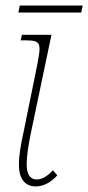

<svg xmlns="http://www.w3.org/2000/svg" viewBox="-20 -661 317 690"><path d="M46 -616H272L277 -641H51ZM109 9C136 9 164 -6 186 -31L170 -49C153 -30 132 -16 112 -16C91 -16 76 -31 76 -69C76 -105 83 -144 92 -188L165 -536H59L54 -516H74C129 -516 128 -503 114 -429L65 -188C55 -142 48 -105 48 -69C48 -13 74 9 109 9Z"/></svg>

Font: Noto Serif Condensed Thin
Style: Italic
Weight: 100
Width: 3
Italic angle: -12°
Designer: Monotype Design Team
Foundry: Monotype Imaging Inc.
Version: Version 2.013